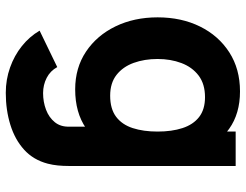

<svg xmlns="http://www.w3.org/2000/svg" viewBox="-113 -482 850 664"><g transform="rotate(90 312.0 -150.0)"><path d="M301 255Q255 255 213.5 240.2Q172 225.5 139.2 199.2Q106.5 173 86 138L212 77Q225 101 249.2 113.5Q273.5 126 302 126Q332.5 126 359.5 115.8Q386.5 105.5 402.8 85.2Q419 65 418 35V-122H435V-540H554V37Q554 57 552.2 74.8Q550.5 92.5 546 110Q533 159.5 497.8 191.5Q462.5 223.5 411.5 239.2Q360.5 255 301 255ZM289 15Q214.5 15 158.5 -22.5Q102.5 -60 71.2 -124.5Q40 -189 40 -270Q40 -352.5 71.8 -416.8Q103.5 -481 161 -518Q218.5 -555 296 -555Q373 -555 425.5 -517.5Q478 -480 505 -415.5Q532 -351 532 -270Q532 -189 504.8 -124.5Q477.5 -60 423.5 -22.5Q369.5 15 289 15ZM311 -106Q356.5 -106 383.8 -126.5Q411 -147 423 -184Q435 -221 435 -270Q435 -319 423 -356Q411 -393 384.8 -413.5Q358.5 -434 316 -434Q270.5 -434 241.2 -411.8Q212 -389.5 198 -352.2Q184 -315 184 -270Q184 -224.5 197.5 -187.2Q211 -150 239 -128Q267 -106 311 -106Z"/></g></svg>

Font: Manrope ExtraLight ExtraBold
Style: Regular
Weight: 800
Version: Version 4.504